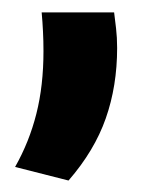

<svg xmlns="http://www.w3.org/2000/svg" viewBox="-20 -174 256 318"><path d="M49 -153.5H169Q170.5 -142.5 172.2 -127.2Q174 -112 174 -94.5Q174 -31.5 155.2 22Q136.5 75.5 93.5 125L5 102.5Q28.5 61 40.2 14.5Q52 -32 52 -89.5Q52 -106.5 51.2 -121.8Q50.5 -137 49 -153.5Z"/></svg>

Font: Anek Devanagari Medium SemiBold
Style: Regular
Weight: 600
Version: Version 1.003